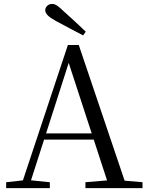

<svg xmlns="http://www.w3.org/2000/svg" viewBox="-20 -965 758 985"><path d="M419.9 -802.5 406.4 -783.4Q371.3 -801.8 336.6 -820.1Q301.9 -838.4 267.4 -856.9Q236.9 -873.9 224.5 -886.7Q212.1 -899.5 212.1 -912.4Q212.1 -925.2 222.1 -935Q232.2 -944.8 247.5 -944.8Q260.2 -944.8 273.2 -936Q286.3 -927.2 309.1 -905.1Q335.8 -881.7 364 -855.3Q392.2 -828.9 419.9 -802.5ZM11.6 0V-30.1L110.1 -41.1H127.5L235.7 -30.1V0ZM84.4 0 328.3 -734.2H384.1L632.2 0H542.1L321.9 -674.6H342.1L338.3 -660.6L126.3 0ZM192.4 -248.8 195.9 -280.7H500.1L503.6 -248.8ZM418.3 0V-30.3L551.9 -41.3H580.7L711.1 -30.3V0Z"/></svg>

Font: Early Summer Mincho VF
Style: Regular
Weight: 250
Designer: GuiWonder
Version: Version 1.002